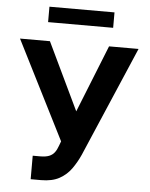

<svg xmlns="http://www.w3.org/2000/svg" viewBox="-60 -958 792 1017"><g transform="rotate(5 335.5 -449.5)"><path d="M141.7 9.9V-115.1H181.1Q210.6 -115.1 228.7 -122.3Q246.8 -129.6 257.6 -144Q268.5 -158.4 275.9 -180L284.8 -203.8L20.6 -727.3H179.7L350.9 -369.3L494 -727.3H650.9L400.2 -142.8Q382.1 -102.3 357.4 -67.5Q332.7 -32.7 294.4 -11.4Q256 9.9 196.4 9.9ZM507.1 -909.1V-827.1H161.2V-909.1Z"/></g></svg>

Font: InterMG
Style: Bold
Weight: 700
Designer: Rasmus Andersson
Foundry: rsms
Version: Version 3.019;December 26, 2023;FontCreator 15.0.0.2955 64-b